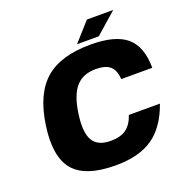

<svg xmlns="http://www.w3.org/2000/svg" viewBox="-154 -1006 1112 1163"><g transform="rotate(-20 402.5 -425.0)"><path d="M573.7 -240.2H773.9Q725.6 -103.5 636 -41.7Q546.4 20 397 20Q202.6 20 127.2 -68.1Q51.8 -156.2 79.1 -350.1Q106.4 -544.4 206.8 -632.3Q307.1 -720.2 501 -720.2Q660.2 -720.2 732.2 -658.4Q804.2 -596.7 804.7 -460H604.5Q601.1 -517.6 571.8 -543.7Q542.5 -569.8 480 -569.8Q396 -569.8 350.6 -517.6Q305.2 -465.3 289.1 -350.1Q272.9 -234.9 303.7 -182.4Q334.5 -129.9 418.5 -129.9Q480.5 -129.9 517.3 -156Q554.2 -182.1 573.7 -240.2ZM425.3 -750 532.2 -870.1H702.1L565.4 -750Z"/></g></svg>

Font: Fivo Sans Heavy
Style: Regular
Weight: 900
Designer: Alexander Slobzheninov
Foundry: Alexander Slobzheninov
Version: 1.0